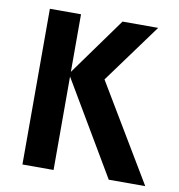

<svg xmlns="http://www.w3.org/2000/svg" viewBox="-73 -692 706 759"><g transform="rotate(10 280.0 -312.5)"><path d="M66.7 0H191.7V-375L413.2 0H559.7L327.8 -387.5L501.4 -625H358.3L191.7 -393.8V-625H66.7Z"/></g></svg>

Font: Afacad
Style: Bold
Weight: 700
Designer: Kristian Moeller
Foundry: Dicotype
Version: Version 1.000